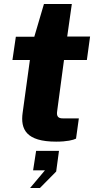

<svg xmlns="http://www.w3.org/2000/svg" viewBox="-20 -699 475 957"><path d="M413 -400 429 -517H315L338 -679H199L151 -516H59L42 -400H129L93 -138C81 -54 111 7 260 7C314 7 345 -1 359 -8L373 -109H293C273 -109 260 -116 265 -146L299 -400ZM130 238H179L260 156L274 53H160L145 150H204Z"/></svg>

Font: United Sans ExtraBold
Style: Italic
Weight: 800
Italic angle: -8°
Designer: Pablo Impallari, Rodrigo Fuenzalida (Modified by Dan O. Williams)
Version: Version 1.000;PS 001.000;hotconv 1.0.88;makeotf.lib2.5.64775